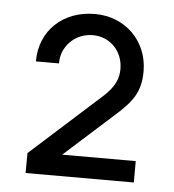

<svg xmlns="http://www.w3.org/2000/svg" viewBox="-41 -768 486 537"><g transform="rotate(5 202.0 -500.0)"><path d="M50 -270H354V-330H147.5L281.5 -450.5C329.5 -493 354 -521 354 -582C354 -667 290 -730 205 -730C115.5 -730 51.5 -670.5 51.5 -583.5H116.5C115 -629.5 153 -670.5 204 -670.5C253 -670.5 289 -632.5 289 -582.5C289 -557 279.5 -532 247.5 -503.5L50.5 -326Z"/></g></svg>

Font: Eudonet Medium
Style: Regular
Weight: 500
Designer: Mikhail Sharanda
Foundry: Mikhail Sharanda
Version: Version 4.503;Glyphs 3.1.2 (3151)